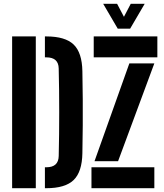

<svg xmlns="http://www.w3.org/2000/svg" viewBox="-20 -992 867 1012"><path d="M43.9 0V-800H168.7V0ZM216.7 0V-110.3H224Q256.4 -110.3 272.7 -125.3Q288.9 -140.3 289.5 -169.7Q290.8 -227.7 291.5 -285.3Q292.1 -343 292.1 -400.5Q292.1 -458 291.5 -515.8Q290.8 -573.6 289.4 -631.2Q288.9 -660.2 272.7 -674.9Q256.4 -689.7 224.3 -689.7H216.7V-800H224.3Q323.7 -800 368.1 -757.3Q412.5 -714.6 414.2 -616.7Q415.7 -539.3 416.2 -469.8Q416.7 -400.2 416.2 -330.8Q415.7 -261.4 414.2 -184.2Q412.5 -85.8 368 -42.9Q323.6 0 224 0ZM462.1 0V-110.3H793.5V0ZM474 -689.7V-800H809.4V-689.7ZM478.2 -142.5 661.7 -657.7H793.4L602.4 -142.5ZM600.6 -840.9 523.8 -972.1H597.2L633.3 -903.4L669.2 -972.1H742.7L665.9 -840.9Z"/></svg>

Font: Big Shoulders Stencil Thin
Style: Regular
Weight: 100
Designer: Patric King
Foundry: XO Type Co
Version: Version 2.001